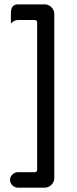

<svg xmlns="http://www.w3.org/2000/svg" viewBox="-20 -736 354 886"><path d="M26.4 93.8Q26.4 80.1 37.1 69.3Q47.9 58.6 62.5 58.6H139.6Q151.4 58.6 151.4 46.9V-631.8Q151.4 -643.6 139.6 -643.6H62.5Q45.9 -643.6 30.3 -627.9Q30.3 -643.6 30.3 -675.8Q30.3 -715.8 62.5 -715.8H186.5Q204.1 -715.8 217.3 -702.6Q230.5 -689.5 230.5 -671.9V85.9Q230.5 103.5 217.3 116.7Q204.1 129.9 186.5 129.9H62.5Q47.9 129.9 37.1 119.1Q26.4 108.4 26.4 93.8Z"/></svg>

Font: YuPearl-Regular
Style: Regular
Weight: 400
Designer: Max Yao
Foundry: Max-Everyday
Version: Version 1.011; ttfautohint (v1.8.3)